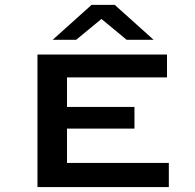

<svg xmlns="http://www.w3.org/2000/svg" viewBox="-20 -758 792 778"><path d="M493.2 -596.7 391.1 -681.2 288.6 -596.7H193.4L351.1 -738.3H444.8L602.5 -596.7ZM664.1 0H131.8V-537.1H656.7V-444.3H251.5V-324.7H524.9V-236.8H251.5V-97.7H664.1Z"/></svg>

Font: Squarish Sans CT
Style: RegularSC
Weight: 400
Version: Version 0.9